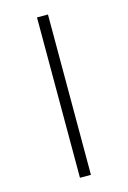

<svg xmlns="http://www.w3.org/2000/svg" viewBox="-105 -710 506 761"><g transform="rotate(-15 148.5 -329.0)"><path d="M126 -658H171V0H126Z"/></g></svg>

Font: Ysabeau Infant Light
Style: Regular
Weight: 300
Designer: Christian Thalmann (Catharsis Fonts)
Version: Version 0.003